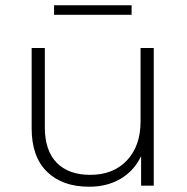

<svg xmlns="http://www.w3.org/2000/svg" viewBox="-20 -704 709 728"><path d="M100 -217V-522H150V-221Q150 -133 195 -87Q240 -41 322 -41Q410 -41 461.5 -96Q513 -151 513 -244V-522H563V0H515V-112Q489 -57 438 -26.5Q387 4 318 4Q216 4 158 -53Q100 -110 100 -217ZM185 -684H479V-648H185Z"/></svg>

Font: Goldbeck Next Light
Style: Regular
Weight: 300
Designer: Julieta Ulanovsky
Foundry: Julieta Ulanovsky
Version: Version 7.200